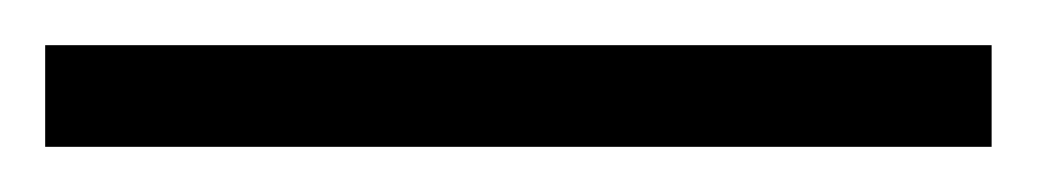

<svg xmlns="http://www.w3.org/2000/svg" viewBox="-22 68 459 85"><path d="M417 133H-2V88H417Z"/></svg>

Font: Noto Sans Lao Condensed Light
Style: Regular
Weight: 300
Width: 3
Designer: Monotype Design Team
Foundry: Monotype Imaging Inc.
Version: Version 2.003; ttfautohint (v1.8.4.7-5d5b)